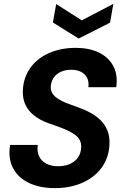

<svg xmlns="http://www.w3.org/2000/svg" viewBox="-20 -959 633 991"><path d="M263 12Q187 12 131 -14Q75 -40 48 -90Q21 -140 32 -211H175Q170 -178 181.5 -153Q193 -128 218.5 -114.5Q244 -101 279 -101Q315 -101 341.5 -113Q368 -125 383 -147Q398 -169 399 -199Q400 -220 391.5 -236Q383 -252 367 -263.5Q351 -275 330 -285Q309 -295 285 -303.5Q261 -312 236 -321Q166 -345 130.5 -388Q95 -431 98 -493Q101 -559 136.5 -608.5Q172 -658 233 -685Q294 -712 371 -712Q440 -712 490 -688Q540 -664 564.5 -618.5Q589 -573 580 -509H436Q440 -536 430 -556.5Q420 -577 398.5 -588Q377 -599 348 -599Q318 -599 294.5 -588.5Q271 -578 257.5 -558.5Q244 -539 242 -513Q241 -495 248 -481.5Q255 -468 268 -457.5Q281 -447 299 -438Q317 -429 339.5 -421Q362 -413 386 -404Q420 -392 449.5 -375.5Q479 -359 501.5 -336Q524 -313 535.5 -283Q547 -253 545 -213Q542 -146 506 -95.5Q470 -45 407 -16.5Q344 12 263 12ZM565 -939 548 -842 386 -760 253 -843 270 -938 402 -854Z"/></svg>

Font: DM Sans 28pt
Style: Bold Italic
Weight: 700
Italic angle: -10°
Version: Version 4.004;gftools[0.9.30]